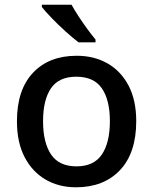

<svg xmlns="http://www.w3.org/2000/svg" viewBox="-20 -786 650 816"><path d="M559 -271Q559 -136 490 -63Q421 10 303 10Q230 10 173.5 -23Q117 -56 84.5 -118.5Q52 -181 52 -271Q52 -404 120 -476.5Q188 -549 306 -549Q380 -549 437 -516.5Q494 -484 526.5 -422Q559 -360 559 -271ZM163 -271Q163 -180 197 -129.5Q231 -79 305 -79Q379 -79 413 -129.5Q447 -180 447 -271Q447 -361 413 -410.5Q379 -460 304 -460Q230 -460 196.5 -410.5Q163 -361 163 -271ZM284 -766Q296 -744 314 -716.5Q332 -689 351 -663Q370 -637 386 -618V-606H314Q290 -624 259 -652Q228 -680 200 -709Q172 -738 158 -756V-766Z"/></svg>

Font: Noto Sans Thaana Medium
Style: Regular
Weight: 500
Designer: David Williams
Foundry: Google Inc.
Version: Version 3.001; ttfautohint (v1.8.4.7-5d5b)